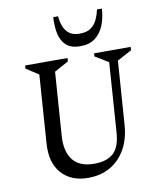

<svg xmlns="http://www.w3.org/2000/svg" viewBox="-92 -902 809 984"><g transform="rotate(-10 313.0 -410.0)"><path d="M287.3 11.5Q199.1 11.5 149.5 -43.8Q99.8 -99 106.8 -199L131.8 -554L67 -595.6L68 -612H288.7L287.7 -594.6L213.7 -554L189.9 -221.4Q184.9 -143.4 219.3 -98.9Q253.7 -54.5 330.2 -54.5Q396.1 -54.5 430.8 -86.2Q465.5 -117.9 470.3 -197.6L495.3 -554L425.9 -596L426.9 -612H617.3L616.3 -594.6L540.8 -554L517.3 -225Q512.3 -151.9 482.4 -98.8Q452.4 -45.8 402.9 -17.2Q353.3 11.5 287.3 11.5ZM364.9 -660.1Q316 -660.1 291 -683.4Q265.9 -706.7 257.8 -745.7Q249.8 -784.6 253 -831H278Q280.4 -803.6 289.3 -779.1Q298.3 -754.7 318.2 -739.3Q338.1 -723.9 372.5 -723.9Q409.1 -723.9 430.5 -739.1Q451.9 -754.3 463.4 -778.7Q474.8 -803.1 481 -831H506Q503.7 -784.6 488.3 -745.7Q472.9 -706.7 442.9 -683.4Q412.8 -660.1 364.9 -660.1Z"/></g></svg>

Font: Ancizar Serif Light
Style: Italic
Weight: 300
Italic angle: -4°
Designer: Cesar Puertas, Viviana Monsalve, Julian Moncada, Julian Prieto, Jose Castro, Felipe Aragon, Mariel Hernandez, Sara Alarc
Version: Version 8.100